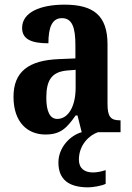

<svg xmlns="http://www.w3.org/2000/svg" viewBox="-20 -568 566 825"><path d="M175 10C241 10 267 -18 305 -72H313L331 0C281 14 231 66 231 130C231 204 276 237 359 237C378 237 416 231 434 222V163C413 170 395 173 379 173C344 173 319 156 319 118C319 55 363 13 401 0H498V-51H495C455 -51 442 -67 442 -122V-377C442 -503 380 -548 257 -548C155 -548 75 -516 75 -448C75 -401 112 -382 188 -382C188 -449 203 -490 246 -490C291 -490 304 -448 304 -374V-317L233 -314C103 -309 38 -260 38 -152C38 -42 99 10 175 10ZM226 -57C194 -57 179 -90 179 -148C179 -222 201 -259 268 -265L305 -268V-191C305 -112 274 -57 226 -57Z"/></svg>

Font: Noto Serif Myanmar Condensed
Style: Bold
Weight: 700
Width: 3
Designer: Ben Mitchell and the Monotype Design Team
Foundry: Monotype Imaging Inc.
Version: Version 2.106